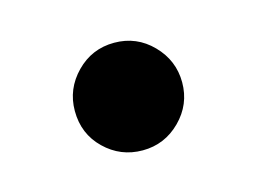

<svg xmlns="http://www.w3.org/2000/svg" viewBox="-41 -232 391 292"><g transform="rotate(-15 154.5 -85.5)"><path d="M69.8 -85Q69.8 -119.6 94.5 -144.8Q119.1 -169.9 154.3 -169.9Q189.5 -169.9 214.1 -144.8Q238.8 -119.6 238.8 -85Q238.8 -50.3 213.9 -25.4Q189 -0.5 154.3 -0.5Q119.6 -0.5 94.7 -24.7Q69.8 -48.8 69.8 -85Z"/></g></svg>

Font: Vazir WOL
Style: Bold-WOL
Weight: 700
Designer: Saber Rastikerdar
Foundry: Saber Rastikerdar
Version: Version 30.0.0